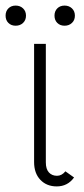

<svg xmlns="http://www.w3.org/2000/svg" viewBox="-42 -657 301 687"><path d="M162 -28Q179 -28 192 -44L223 -22Q200 10 161 10Q125 10 102.5 -13.5Q80 -37 80 -77V-500H122V-76Q122 -52 133 -40Q144 -28 162 -28ZM-22 -601Q-22 -617 -12 -627Q-2 -637 14 -637Q30 -637 40.5 -627Q51 -617 51 -601Q51 -585 40.5 -575Q30 -565 14 -565Q-2 -565 -12 -575Q-22 -585 -22 -601ZM153 -601Q153 -617 163 -627Q173 -637 189 -637Q205 -637 215.5 -627Q226 -617 226 -601Q226 -585 215.5 -575Q205 -565 189 -565Q173 -565 163 -575Q153 -585 153 -601Z"/></svg>

Font: Bellota Text Light
Style: Regular
Weight: 300
Designer: Kemie Guaida
Foundry: Kemie Guaida
Version: Version 4.001